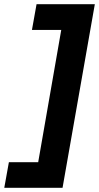

<svg xmlns="http://www.w3.org/2000/svg" viewBox="-65 -740 472 916"><path d="M233.4 156H-44.6L-22.6 33.8H117.2L227.2 -597.2H87.4L109.4 -720H387.4Z"/></svg>

Font: Fixel Italic Variable 20240409 Display Thin
Style: Italic
Weight: 100
Italic angle: -10°
Designer: AlfaBravo + MacPaw
Foundry: Kyrylo Tkachov, Marchela Mozhyna, Serhii Makarenko, Maria Weinstein, Zakhar Kryvoshyya
Version: Version 1.211;Glyphs 3.2 (3225)